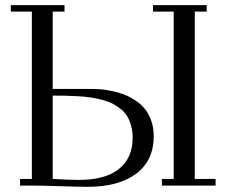

<svg xmlns="http://www.w3.org/2000/svg" viewBox="-20 -722 879 747"><path d="M22 -676.8V-702.1H231V-676.8H185.1V-376H339.8Q354 -376 370.1 -374.8Q386.2 -373.5 410.4 -368.9Q434.6 -364.3 456.3 -356.7Q478 -349.1 501 -335Q523.9 -320.8 540.5 -302Q557.1 -283.2 567.6 -254.9Q578.1 -226.6 578.1 -191.9Q578.1 -97.7 510 -46.4Q441.9 4.9 319.8 4.9Q288.1 4.9 214.1 2.4Q140.1 0 104 0H58.1V-25.9H104V-676.8ZM185.1 -25.9Q247.1 -22 286.1 -22Q390.6 -22 443.4 -65.2Q496.1 -108.4 496.1 -185.1Q496.1 -210.9 490.2 -232.4Q484.4 -253.9 474.9 -269.8Q465.3 -285.6 449.5 -298.1Q433.6 -310.5 417.7 -318.8Q401.9 -327.1 378.2 -333.3Q354.5 -339.4 334.7 -342.5Q314.9 -345.7 286.4 -347.4Q257.8 -349.1 236.6 -349.6Q215.3 -350.1 185.1 -350.1ZM575.2 -676.8V-702.1H784.2V-676.8H737.8V-25.9H818.8V0H609.9V-25.9H655.8V-676.8Z"/></svg>

Font: Dehuti Alt
Style: Book
Weight: 400
Version: Version 1.2